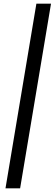

<svg xmlns="http://www.w3.org/2000/svg" viewBox="-20 -810 299 1050"><path d="M10 220 179 -790H259L90 220Z"/></svg>

Font: Figtree Light Medium
Style: Italic
Weight: 500
Italic angle: -9.5°
Version: Version 2.000